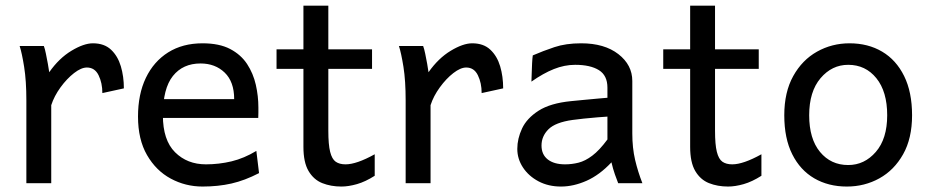

<svg xmlns="http://www.w3.org/2000/svg" viewBox="-20 -665 3377 697"><path d="M166 0H75.7V-300.3Q75.7 -372.1 67.6 -422.4Q59.6 -472.7 51.3 -498H139.2Q143.1 -487.8 146.7 -469.7Q150.4 -451.7 153.8 -433.1Q157.2 -414.6 158.7 -402.8Q194.3 -453.6 239.3 -480.7Q284.2 -507.8 317.4 -507.8Q358.4 -507.8 383.1 -484.6Q407.7 -461.4 418.7 -424.3Q429.7 -387.2 429.7 -344.2L351.6 -327.1Q351.6 -363.8 337.9 -391.8Q324.2 -419.9 295.4 -419.9Q274.9 -419.9 248.8 -399.7Q222.7 -379.4 199.7 -347.9Q176.8 -316.4 166 -283.2Z M917.5 -236.8H554.2V-305.2H830.1Q830.1 -368.2 795.7 -401.4Q761.2 -434.6 708 -434.6Q644 -434.6 607.7 -389.2Q571.3 -343.8 571.3 -246.6Q571.3 -156.2 615.5 -112.3Q659.7 -68.4 727.5 -68.4Q774.9 -68.4 820.6 -79.3Q866.2 -90.3 910.6 -117.2L920.4 -36.6Q868.7 -9.8 820.3 1.2Q772 12.2 715.3 12.2Q653.3 12.2 599.9 -16.6Q546.4 -45.4 513.7 -102.1Q481 -158.7 481 -241.7Q481 -322.8 509.5 -382.3Q538.1 -441.9 590.6 -474.9Q643.1 -507.8 715.3 -507.8Q775.9 -507.8 815.2 -487.3Q854.5 -466.8 877 -432.6Q899.4 -398.4 908.7 -357.2Q918 -315.9 918 -274.9Q918 -268.6 918 -256.1Q918 -243.7 917.5 -236.8Z M1340.3 -105V-26.9Q1306.6 -5.4 1275.9 3.4Q1245.1 12.2 1219.2 12.2Q1181.2 12.2 1149.9 -0.2Q1118.7 -12.7 1100.1 -44.2Q1081.5 -75.7 1081.5 -131.8Q1081.5 -149.4 1081.5 -189.5Q1081.5 -229.5 1081.5 -283.9Q1081.5 -338.4 1081.5 -400.6Q1081.5 -462.9 1081.5 -525.9Q1081.5 -588.9 1081.5 -644.5H1171.9Q1171.9 -582 1171.9 -511Q1171.9 -439.9 1171.9 -373.5Q1171.9 -307.1 1171.9 -258.1Q1171.9 -209 1171.9 -190.4Q1171.9 -140.1 1178.5 -113.8Q1185.1 -87.4 1198.7 -77.9Q1212.4 -68.4 1234.4 -68.4Q1274.4 -68.4 1340.3 -105ZM1330.6 -415H983.9V-485.8H1330.6Z M1543 0H1452.6V-300.3Q1452.6 -372.1 1444.6 -422.4Q1436.5 -472.7 1428.2 -498H1516.1Q1520 -487.8 1523.7 -469.7Q1527.3 -451.7 1530.8 -433.1Q1534.2 -414.6 1535.6 -402.8Q1571.3 -453.6 1616.2 -480.7Q1661.1 -507.8 1694.3 -507.8Q1735.4 -507.8 1760 -484.6Q1784.7 -461.4 1795.7 -424.3Q1806.6 -387.2 1806.6 -344.2L1728.5 -327.1Q1728.5 -363.8 1714.8 -391.8Q1701.2 -419.9 1672.4 -419.9Q1651.9 -419.9 1625.7 -399.7Q1599.6 -379.4 1576.7 -347.9Q1553.7 -316.4 1543 -283.2Z M2016.6 12.2Q1970.7 12.2 1934.8 -6.8Q1898.9 -25.9 1878.4 -57.1Q1857.9 -88.4 1857.9 -124.5Q1857.9 -161.6 1875.2 -198.7Q1892.6 -235.8 1935.3 -263.2Q1978 -290.5 2053.2 -297.9Q2070.3 -299.8 2097.7 -302.2Q2125 -304.7 2150.1 -307.1Q2175.3 -309.6 2185.1 -310.1V-346.7Q2185.1 -391.1 2154.1 -410.4Q2123 -429.7 2067.9 -429.7Q2029.3 -429.7 1990.7 -414.3Q1952.1 -398.9 1909.2 -368.7Q1909.7 -379.4 1910.2 -397.9Q1910.6 -416.5 1911.6 -435.1Q1912.6 -453.6 1914.1 -463.9Q1951.2 -480 1992.7 -493.9Q2034.2 -507.8 2089.8 -507.8Q2174.3 -507.8 2224.9 -468.5Q2275.4 -429.2 2275.4 -371.1V-180.7Q2275.4 -127.9 2285.6 -84.5Q2295.9 -41 2312 0H2224.1Q2219.2 -11.7 2212.2 -32Q2205.1 -52.2 2199.7 -75.7Q2156.7 -29.8 2109.4 -8.8Q2062 12.2 2016.6 12.2ZM2031.2 -68.4Q2056.2 -68.4 2080.3 -74.5Q2104.5 -80.6 2130.1 -99.9Q2155.8 -119.1 2185.1 -158.7V-241.7Q2172.9 -241.2 2148.4 -239Q2124 -236.8 2098.9 -234.4Q2073.7 -231.9 2058.1 -229.5Q1996.1 -220.7 1970.9 -195.6Q1945.8 -170.4 1945.8 -136.7Q1945.8 -104 1968.5 -86.2Q1991.2 -68.4 2031.2 -68.4Z M2744.1 -105V-26.9Q2710.4 -5.4 2679.7 3.4Q2648.9 12.2 2623 12.2Q2585 12.2 2553.7 -0.2Q2522.5 -12.7 2503.9 -44.2Q2485.4 -75.7 2485.4 -131.8Q2485.4 -149.4 2485.4 -189.5Q2485.4 -229.5 2485.4 -283.9Q2485.4 -338.4 2485.4 -400.6Q2485.4 -462.9 2485.4 -525.9Q2485.4 -588.9 2485.4 -644.5H2575.7Q2575.7 -582 2575.7 -511Q2575.7 -439.9 2575.7 -373.5Q2575.7 -307.1 2575.7 -258.1Q2575.7 -209 2575.7 -190.4Q2575.7 -140.1 2582.3 -113.8Q2588.9 -87.4 2602.5 -77.9Q2616.2 -68.4 2638.2 -68.4Q2678.2 -68.4 2744.1 -105ZM2734.4 -415H2387.7V-485.8H2734.4Z M2827.1 -246.6Q2827.1 -330.6 2859.6 -388.9Q2892.1 -447.3 2946 -477.5Q3000 -507.8 3064 -507.8Q3131.3 -507.8 3182.4 -477.5Q3233.4 -447.3 3262.2 -388.9Q3291 -330.6 3291 -246.6Q3291 -162.6 3258.5 -105Q3226.1 -47.4 3172.4 -17.6Q3118.7 12.2 3054.2 12.2Q2987.3 12.2 2936 -17.6Q2884.8 -47.4 2856 -105Q2827.1 -162.6 2827.1 -246.6ZM2917.5 -246.6Q2917.5 -161.1 2956.8 -113.5Q2996.1 -65.9 3059.1 -65.9Q3118.2 -65.9 3159.4 -113.5Q3200.7 -161.1 3200.7 -246.6Q3200.7 -332.5 3161.4 -381.1Q3122.1 -429.7 3059.1 -429.7Q3000 -429.7 2958.7 -381.1Q2917.5 -332.5 2917.5 -246.6Z"/></svg>

Font: Kanchenjunga
Style: Regular
Weight: 400
Designer: Becca Hirsbrunner Spalinger
Foundry: SIL International
Version: Version 2.001